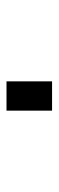

<svg xmlns="http://www.w3.org/2000/svg" viewBox="185 -145 180 590"><g transform="rotate(-90 275.0 150.0)"><path d="M230 220V80H320V220Z"/></g></svg>

Font: Lode Term
Style: Bold
Weight: 700
Monospace: yes
Designer: Belleve Invis
Foundry: Belleve Invis
Version: Version 29.2.0